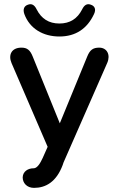

<svg xmlns="http://www.w3.org/2000/svg" viewBox="-20 -727 575 931"><path d="M90 133C90 160 110 184 145 184C201 184 253 156 284 73L288 61L500 -422C517 -461 499 -496 461 -496C431 -496 416 -485 403 -453L270 -129L139 -452C126 -485 111 -496 84 -496C36 -496 19 -461 36 -421L211 -15L187 39L183 47C168 79 154 89 143 89C116 89 91 104 90 133ZM268 -550C347 -550 403 -588 436 -659C447 -682 439 -698 421 -704C403 -711 389 -704 378 -681C355 -636 319 -613 268 -613C217 -613 181 -636 158 -681C147 -704 133 -711 115 -704C97 -698 90 -682 98 -659C124 -588 189 -550 268 -550Z"/></svg>

Font: SN Pro Medium
Style: Regular
Weight: 500
Designer: Tobias Whetton
Foundry: Supernotes
Version: Version 1.003;Glyphs 3.3 (3324)